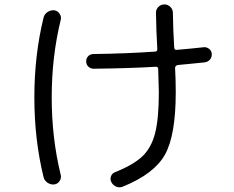

<svg xmlns="http://www.w3.org/2000/svg" viewBox="-20 -793 1040 854"><path d="M221.7 27.3Q206.1 29.3 191.9 20Q177.7 10.7 173.8 -4.9Q132.8 -171.9 132.8 -359.9Q132.8 -547.9 173.8 -714.8Q177.7 -730.5 191.9 -739.7Q206.1 -749 221.7 -747.1Q236.3 -745.1 245.1 -731.9Q253.9 -718.8 250 -704.1Q210 -541 210 -359.9Q210 -178.7 250 -15.6Q253.9 -1 245.1 12.2Q236.3 25.4 221.7 27.3ZM396.5 -487.3Q382.8 -487.3 373 -496.6Q363.3 -505.9 363.3 -520Q363.3 -534.2 372.6 -543.5Q381.8 -552.7 396.5 -552.7Q544.9 -554.7 669.9 -563.5Q679.7 -563.5 679.7 -575.2Q674.8 -655.3 673.8 -737.3Q673.8 -752 685.1 -762.7Q696.3 -773.4 710.9 -773.4Q726.6 -773.4 737.8 -762.2Q749 -751 749 -735.4Q750 -658.2 754.9 -581.1Q754.9 -576.2 758.3 -573.2Q761.7 -570.3 766.6 -571.3Q825.2 -576.2 886.7 -583Q899.4 -584 910.2 -575.7Q920.9 -567.4 921.9 -553.2Q922.9 -539.1 914.1 -528.3Q905.3 -517.6 890.6 -515.6Q865.2 -512.7 822.8 -508.8Q780.3 -504.9 771.5 -503.9Q759.8 -502 758.8 -491.2Q761.7 -436.5 761.7 -382.8Q761.7 -191.4 713.9 -105.5Q666 -19.5 526.4 37.1Q512.7 43 498 37.6Q483.4 32.2 475.6 17.6Q468.8 4.9 473.6 -8.8Q478.5 -22.5 492.2 -27.3Q573.2 -59.6 613.3 -97.7Q653.3 -135.7 669.9 -200.7Q686.5 -265.6 686.5 -382.8Q686.5 -383.8 683.6 -486.3Q683.6 -496.1 672.9 -496.1Q564.5 -489.3 396.5 -487.3Z"/></svg>

Font: Rounded-X Mgen+ 2m regular
Style: Regular
Weight: 400
Designer: [Source Han Sans]
Ryoko NISHIZUKA  (kana & ideographs); Paul D. Hunt (Latin, Greek & Cyrillic); Wenlong ZHANG  (bopomofo
Version: Version 1.059.20150602